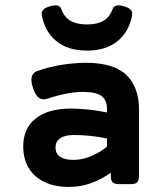

<svg xmlns="http://www.w3.org/2000/svg" viewBox="-20 -701 640 731"><path d="M139.2 -642.1Q138.7 -644 138.7 -648.4Q138.7 -658.7 146.5 -665.8Q154.3 -672.9 170.9 -677.2Q182.6 -680.7 191.9 -680.7Q208 -680.7 212.9 -667.5Q224.1 -636.2 247.8 -622.1Q271.5 -607.9 311 -607.9Q350.6 -607.9 374.3 -622.1Q397.9 -636.2 409.2 -667.5Q414.6 -680.7 430.2 -680.7Q439.5 -680.7 451.2 -677.2Q467.8 -672.9 475.6 -665.8Q483.4 -658.7 483.4 -648.4Q483.4 -644 482.9 -642.1Q471.2 -580.1 427.2 -544.2Q383.3 -508.3 311 -508.3Q238.8 -508.3 194.8 -544.2Q150.9 -580.1 139.2 -642.1ZM509.3 -282.7V-30.8Q509.3 -14.2 502.2 -7.1Q495.1 0 478.5 0H432.6Q416 0 408.9 -7.1Q401.9 -14.2 401.9 -30.8V-43.5Q325.7 10.7 243.2 10.7Q188.5 10.7 149.2 -8.1Q109.9 -26.9 89.1 -61.8Q68.4 -96.7 68.4 -144Q68.4 -212.4 116 -250Q163.6 -287.6 249 -287.6Q314 -287.6 387.2 -272.9V-287.1Q387.2 -319.8 366.7 -335.4Q346.2 -351.1 294.4 -351.1Q265.6 -351.1 230.2 -344Q194.8 -336.9 160.2 -325.2Q151.9 -322.8 146 -322.8Q133.8 -322.8 124.3 -331.8Q114.7 -340.8 106.9 -362.3Q99.6 -383.3 99.6 -397.5Q99.6 -422.4 122.1 -430.7Q165.5 -446.3 214.4 -454.1Q263.2 -461.9 306.2 -461.9Q413.6 -461.9 461.4 -415.5Q509.3 -369.1 509.3 -282.7ZM258.8 -92.3Q292.5 -92.3 325.4 -105.7Q358.4 -119.1 387.2 -142.6V-173.8Q322.8 -187 261.2 -187Q227.1 -187 209.2 -174.8Q191.4 -162.6 191.4 -139.2Q191.4 -116.2 208.7 -104.2Q226.1 -92.3 258.8 -92.3Z"/></svg>

Font: Courier Prime Sans
Style: Bold
Weight: 700
Designer: Alan Dague-Greene
Foundry: Quote-Unquote Apps
Version: Version 3.020